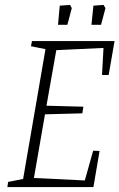

<svg xmlns="http://www.w3.org/2000/svg" viewBox="-20 -761 486 781"><path d="M422 -456H395L401 -566L209 -557L169 -331L319 -327L315 -300L163 -296L118 -37L325 -27L359 -148L385 -147L360 0H10L13 -21L74 -33L165 -561L106 -573L110 -594H446ZM223 -738 265 -741 272 -728 254 -660H216ZM360 -738 401 -741 409 -728 391 -660H352Z"/></svg>

Font: Grenze ExtraLight
Style: Italic
Weight: 275
Italic angle: -10°
Designer: Renata Polastri
Foundry: Omnibus-Type
Version: Version 1.002; ttfautohint (v1.8)